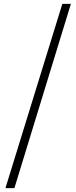

<svg xmlns="http://www.w3.org/2000/svg" viewBox="-20 -792 392 986"><path d="M8 174H54L344 -772H300Z"/></svg>

Font: Harano Aji Mincho K1
Style: Regular
Weight: 400
Foundry: Masamichi Hosoda
Version: HaranoAjiMinchoK1-Regular version 20230610;ttx 4.39.4